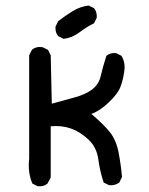

<svg xmlns="http://www.w3.org/2000/svg" viewBox="-20 -686 540 697"><path d="M117.2 -9.8 97.7 -19.5Q80.1 -59.6 85.9 -110.4V-485.4L95.7 -504.9Q111.3 -518.6 134.8 -514.6L154.3 -504.9L164.1 -485.4L168 -309.6Q209 -321.3 249.5 -332Q290 -342.8 314.5 -361.3Q338.9 -379.9 345.7 -410.2Q352.5 -440.4 366.2 -483.4Q379.9 -495.1 401.4 -493.2L420.9 -483.4Q436.5 -458 430.7 -424.8Q426.8 -395.5 417 -370.1Q407.2 -344.7 374 -313.5Q340.8 -282.2 311.5 -272.5Q354.5 -236.3 377.9 -207.5Q401.4 -178.7 410.2 -133.8Q418.9 -88.9 422.9 -43.9L413.1 -23.4Q397.5 -11.7 376 -13.7L356.4 -23.4Q342.8 -63.5 336.9 -107.4Q331.1 -151.4 300.8 -179.7Q270.5 -208 236.8 -219.7Q203.1 -231.4 164.1 -227.5V-42L152.3 -19.5Q138.7 -7.8 117.2 -9.8ZM210.9 -544.9 191.4 -554.7Q179.7 -568.4 181.6 -589.8L191.4 -609.4Q216.8 -628.9 243.7 -645.5Q270.5 -662.1 301.8 -666L321.3 -656.2Q333 -642.6 331.1 -621.1L321.3 -601.6Q293.9 -587.9 268.1 -568.4Q242.2 -548.8 210.9 -544.9Z"/></svg>

Font: JasonHandwriting4
Style: Regular
Weight: 400
Version: Version 1.01.21